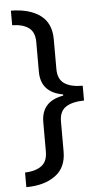

<svg xmlns="http://www.w3.org/2000/svg" viewBox="-59 -751 498 945"><g transform="rotate(-5 190.0 -278.0)"><path d="M32 86Q84 84 113.5 62.5Q143 41 143 -8V-153Q143 -256 252 -275V-281Q143 -300 143 -403V-549Q143 -598 114 -619.5Q85 -641 32 -642V-714Q124 -713 177 -674Q230 -635 230 -555V-409Q230 -358 261.5 -336.5Q293 -315 352 -315V-242Q293 -241 261.5 -220Q230 -199 230 -149V0Q230 79 175 118.5Q120 158 32 158Z"/></g></svg>

Font: Noto Sans Multani
Style: Regular
Weight: 400
Designer: Monotype Design Team
Foundry: Monotype Imaging Inc.
Version: Version 2.002; ttfautohint (v1.8.4.7-5d5b)